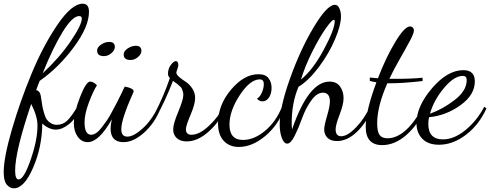

<svg xmlns="http://www.w3.org/2000/svg" viewBox="-88 -740 2655 1040"><path d="M-68 192Q-68 115 -24 -37Q20 -189 83 -341Q146 -493 223.5 -606.5Q301 -720 360 -720Q394 -720 394 -676Q394 -595 311.5 -484Q229 -373 127 -302Q120 -286 108 -252Q129 -247 133 -220Q138 -186 141 -168Q144 -150 151 -126.5Q158 -103 166 -92Q174 -81 188 -72.5Q202 -64 220 -64Q253 -64 276.5 -87Q300 -110 331 -162L346 -152Q322 -96 285 -67Q248 -38 215 -38Q177 -38 141 -71Q140 56 91.5 168Q43 280 -13 280Q-34 280 -51 260.5Q-68 241 -68 192ZM-6 184Q-6 232 13 232Q41 232 78 125.5Q115 19 115 -60Q115 -110 81 -177Q-6 79 -6 184ZM143 -343Q233 -426 294 -515.5Q355 -605 355 -639Q355 -653 341 -653Q304 -653 251 -566.5Q198 -480 143 -343Z M312 -71Q312 -128 345 -213Q378 -298 400 -298Q419 -298 437 -278Q416 -245 393 -183.5Q370 -122 370 -77Q370 -10 406 -10Q419 -10 433.5 -20Q448 -30 463 -49.5Q478 -69 491.5 -88.5Q505 -108 520 -137L546 -186L570 -234Q583 -263 588 -271Q636 -262 636 -245Q636 -242 619 -204.5Q602 -167 585.5 -118Q569 -69 569 -40Q569 0 602 0Q636 0 685 -44.5Q734 -89 769 -162L782 -153Q750 -73 692.5 -21.5Q635 30 581 30Q511 30 511 -44Q511 -64 518 -94Q448 30 387 30Q354 30 333 0.5Q312 -29 312 -71ZM438 -466Q438 -484 459.5 -498.5Q481 -513 504 -513Q534 -513 534 -485Q534 -468 515.5 -452Q497 -436 475 -436Q438 -436 438 -466ZM582 -445Q582 -463 603.5 -477.5Q625 -492 648 -492Q678 -492 678 -464Q678 -447 659.5 -431Q641 -415 619 -415Q582 -415 582 -445Z M751 -127Q799 -220 832 -317Q822 -327 822 -341Q822 -368 837.5 -388.5Q853 -409 864 -409Q878 -409 878 -385Q878 -381 872.5 -365.5Q867 -350 867 -348Q867 -336 883 -322.5Q899 -309 918 -297Q937 -285 953 -261.5Q969 -238 969 -209Q969 -176 944 -117.5Q919 -59 919 -40Q919 -10 949 -10Q993 -10 1045.5 -60Q1098 -110 1119 -159L1132 -149Q1101 -80 1042 -27Q983 26 923 26Q889 26 869.5 8Q850 -10 850 -39Q850 -69 877.5 -134.5Q905 -200 905 -226Q905 -236 902 -245.5Q899 -255 896.5 -260.5Q894 -266 886 -273L875 -283Q872 -286 861.5 -293Q851 -300 849 -302Q802 -182 760 -110Z M1093 -72Q1093 -171 1163.5 -254.5Q1234 -338 1312 -338Q1350 -338 1366.5 -316.5Q1383 -295 1383 -264Q1383 -234 1369.5 -212.5Q1356 -191 1333 -191Q1316 -191 1304 -206Q1319 -213 1330 -237.5Q1341 -262 1341 -285Q1341 -310 1319 -310Q1267 -310 1211 -225Q1155 -140 1155 -65Q1155 18 1228 18Q1289 18 1348.5 -32Q1408 -82 1440 -163L1453 -153Q1419 -62 1348.5 -3Q1278 56 1205 56Q1155 56 1124 23Q1093 -10 1093 -72Z M1427 -66Q1427 -158 1483 -315Q1539 -472 1611.5 -593Q1684 -714 1726 -714Q1742 -714 1750.5 -694.5Q1759 -675 1759 -651Q1759 -604 1727 -528Q1695 -452 1640 -378Q1585 -304 1529 -270Q1492 -183 1492 -73Q1492 -57 1494 -39Q1583 -298 1697 -298Q1735 -298 1754 -271.5Q1773 -245 1773 -208Q1773 -175 1751.5 -119Q1730 -63 1730 -40Q1730 -2 1760 -2Q1794 -2 1840 -49.5Q1886 -97 1916 -162L1929 -150Q1896 -74 1844.5 -25Q1793 24 1737 24Q1704 24 1686 6.5Q1668 -11 1668 -39Q1668 -59 1683.5 -112Q1699 -165 1699 -190Q1699 -238 1661 -238Q1628 -238 1597.5 -195Q1567 -152 1548.5 -100Q1530 -48 1508.5 -5Q1487 38 1468 38Q1450 38 1438.5 7Q1427 -24 1427 -66ZM1542 -309Q1606 -360 1665.5 -470.5Q1725 -581 1725 -625Q1725 -633 1721 -633Q1710 -633 1677.5 -587.5Q1645 -542 1605 -463Q1565 -384 1542 -309Z M1893 -53Q1893 -139 1951 -294Q1927 -298 1915 -302V-320Q1951 -316 1959 -316Q2003 -430 2053.5 -513.5Q2104 -597 2133 -597Q2141 -597 2147.5 -591Q2154 -585 2154 -575Q2154 -560 2134.5 -523Q2115 -486 2079.5 -424Q2044 -362 2021 -313H2058Q2141 -313 2201 -319V-301Q2095 -289 2030 -289Q2027 -289 2025 -289H2010Q1955 -164 1955 -72Q1955 -27 1968 -9Q1981 9 2011 9Q2062 9 2112 -36.5Q2162 -82 2201 -162L2214 -152Q2177 -65 2114 -9.5Q2051 46 1982 46Q1893 46 1893 -53Z M2168 -72Q2168 -164 2252 -262Q2336 -360 2422 -360Q2484 -360 2484 -299Q2484 -226 2406 -170Q2328 -114 2236 -105Q2232 -88 2232 -69Q2232 15 2311 15Q2372 15 2434 -36Q2496 -87 2535 -162L2547 -153Q2507 -64 2436 -10Q2365 44 2290 44Q2231 44 2199.5 11.5Q2168 -21 2168 -72ZM2241 -124Q2311 -149 2375.5 -199Q2440 -249 2440 -306Q2440 -329 2419 -329Q2372 -329 2317 -263.5Q2262 -198 2241 -124Z"/></svg>

Font: DancingScriptRegular
Style: Regular
Weight: 400
Designer: Pablo Impallari
Foundry: Pablo Impallari. www.impallari.com
Version: Version 1.002